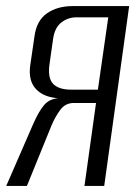

<svg xmlns="http://www.w3.org/2000/svg" viewBox="-26 -611 460 631"><path d="M316.5 0H251.6L289.6 -272.6H216.8Q188.6 -272.6 171.9 -249.7Q155.1 -226.8 143.4 -199L62.5 0H-5.5L83 -203.3Q102 -246.4 120 -266.9Q138 -287.4 171.1 -288.7L172.1 -287.8Q119.8 -289.6 92.9 -317.6Q66 -345.6 73.5 -397.2L87.5 -492.8Q94.6 -544 128.8 -567.5Q163 -591 212.7 -591H398.5ZM295.7 -316.4 329.8 -554H224.6Q197.4 -554 175.4 -537Q153.5 -520 148.3 -481.7L136.9 -401.7Q130 -354.8 148.5 -335.6Q167 -316.4 207 -316.4Z"/></svg>

Font: Alumni Sans SC Thin
Style: Italic
Weight: 100
Italic angle: -8°
Designer: Robert E. Leuschke
Foundry: Robert E. Leuschke
Version: Version 1.016